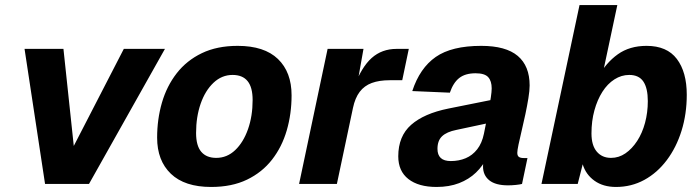

<svg xmlns="http://www.w3.org/2000/svg" viewBox="-20 -730 2776 762"><path d="M158.8 0 77.4 -536H231.8L272.8 -150.8L471.4 -536H634.6L333.2 0Z M817.8 12Q712.8 12 658.2 -40.3Q603.6 -92.6 603.6 -183.6Q603.6 -257 622.7 -322.7Q641.8 -388.4 681.3 -439.2Q720.8 -490 781.1 -519Q841.4 -548 923.4 -548Q1029 -548 1083.1 -495.9Q1137.2 -443.8 1137.2 -351.8Q1137.2 -278.4 1118.1 -212.7Q1099 -147 1059.7 -96.5Q1020.4 -46 960.3 -17Q900.2 12 817.8 12ZM838.2 -103.4Q881 -103.4 913.4 -134.2Q945.8 -165 964.2 -217.1Q982.6 -269.2 982.6 -333Q982.6 -383.4 962.7 -408Q942.8 -432.6 903 -432.6Q860.2 -432.6 827.3 -401.5Q794.4 -370.4 776.3 -318.3Q758.2 -266.2 758.2 -202.4Q758.2 -151.6 778.8 -127.5Q799.4 -103.4 838.2 -103.4Z M1167 0 1280.2 -536H1422.6L1395 -380.4L1384 -382.4Q1414.4 -463.6 1455 -499.8Q1495.6 -536 1554 -536H1602.4L1576.4 -411.6H1526.8Q1485 -411.6 1455.5 -400.7Q1426 -389.8 1407.6 -365.6Q1389.2 -341.4 1380.8 -301.4L1317 0Z M1930 -244 1791.2 -214.4Q1753 -206.8 1734.6 -189.4Q1716.2 -172 1716.2 -139.2Q1716.2 -115.4 1729.2 -103.1Q1742.2 -90.8 1769.2 -90.8Q1801.4 -90.8 1828.2 -102.1Q1855 -113.4 1873.9 -137.5Q1892.8 -161.6 1900.6 -199.4Q1903.6 -215.6 1908.8 -240.4Q1914 -265.2 1919.2 -292.4Q1924.4 -319.6 1927.9 -342.9Q1931.4 -366.2 1931.4 -379.2Q1931.4 -408.4 1917.5 -423.8Q1903.6 -439.2 1867.4 -439.2Q1826.6 -439.2 1802.7 -420.5Q1778.8 -401.8 1765.4 -362.2L1616.2 -368.6Q1646.2 -460 1709.4 -504Q1772.6 -548 1889.8 -548Q1987.6 -548 2034.8 -508.1Q2082 -468.2 2082 -390.8Q2082 -370.6 2077.1 -340.5Q2072.2 -310.4 2065.1 -276.7Q2058 -243 2050.4 -211.5Q2042.8 -180 2037.9 -156.4Q2033 -132.8 2033 -123.6Q2033 -111.8 2039.4 -107.3Q2045.8 -102.8 2057.8 -102.8H2073.4L2051.8 0Q2043.8 2.2 2027.7 3.9Q2011.6 5.6 1996.2 5.6Q1946.8 5.6 1921.9 -14.4Q1897 -34.4 1897 -69.4Q1897 -80.4 1898.9 -91.9Q1900.8 -103.4 1904.8 -116L1914.2 -108Q1897.2 -72.2 1869.1 -45.2Q1841 -18.2 1801.9 -3.1Q1762.8 12 1712.6 12Q1641 12 1600.8 -19.4Q1560.6 -50.8 1560.6 -109.6Q1560.6 -189.4 1611.6 -234.5Q1662.6 -279.6 1759.8 -299.2L1950.2 -337.4Z M2424.8 12Q2373.8 12 2339.3 -12.7Q2304.8 -37.4 2292.6 -78L2272.8 0H2129L2280 -710H2430L2367.6 -416.8L2354 -424.4Q2385 -481 2431.9 -514.5Q2478.8 -548 2546 -548Q2627 -548 2666.3 -496Q2705.6 -444 2705.6 -354Q2705.6 -277.6 2684.9 -211.2Q2664.2 -144.8 2626.3 -94.4Q2588.4 -44 2537.1 -16Q2485.8 12 2424.8 12ZM2405.2 -103.4Q2436 -103.4 2462.2 -121.4Q2488.4 -139.4 2508.7 -170.5Q2529 -201.6 2540 -242.5Q2551 -283.4 2551 -328.8Q2551 -380 2533.4 -406.3Q2515.8 -432.6 2477.2 -432.6Q2446.2 -432.6 2418.6 -415Q2391 -397.4 2370.8 -365.7Q2350.6 -334 2339 -291.8Q2327.4 -249.6 2327.4 -200.4Q2327.4 -153.2 2348.4 -128.3Q2369.4 -103.4 2405.2 -103.4Z"/></svg>

Font: Geist
Style: Italic
Weight: 400
Italic angle: -12°
Designer: Basement.studio, Andrés Briganti, Mateo Zaragoza
Foundry: Basement.studio, Vercel, Andrés Briganti, Guido Ferreyra, Mateo Zaragoza
Version: Version 1.500